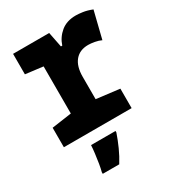

<svg xmlns="http://www.w3.org/2000/svg" viewBox="-188 -670 906 999"><g transform="rotate(-30 265.0 -171.0)"><path d="M27 0V-117L146 -134V-417L41 -430V-553H258L276 -462H284Q298 -505 333 -534Q368 -563 423 -563Q439 -563 464 -559.5Q489 -556 519 -544L479 -382Q463 -390 440.5 -394Q418 -398 402 -398Q351 -398 323 -364.5Q295 -331 295 -268V-134L434 -117V0ZM133 211Q138 193 142.5 165.5Q147 138 150.5 109.5Q154 81 155 61H302V70Q289 108 271.5 147Q254 186 232 221H133Z"/></g></svg>

Font: Noto Sans Mono Condensed Black
Style: Regular
Weight: 900
Width: 3
Designer: Monotype Design Team
Foundry: Monotype Imaging Inc.
Version: Version 2.014